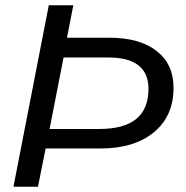

<svg xmlns="http://www.w3.org/2000/svg" viewBox="-20 -708 707 728"><path d="M153 -145 124 0H31L165 -688H258L234 -565H394Q509 -565 573.5 -515Q638 -465 638 -375Q638 -268 563.5 -206.5Q489 -145 360 -145ZM221 -490 168 -219H357Q543 -219 543 -371Q543 -490 391 -490Z"/></svg>

Font: Libra Sans
Style: Italic
Weight: 400
Italic angle: -12°
Foundry: Context Ltd
Version: Version 1.002